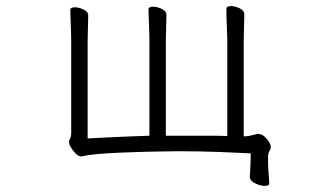

<svg xmlns="http://www.w3.org/2000/svg" viewBox="-20 -501 1040 631"><path d="M865 101V100Q864 84 862.5 65Q861 46 861 36V14Q861 2 865.5 -4.5Q870 -11 870 -18Q870 -29 856.5 -45Q843 -61 829 -61H827Q820 -60 808.5 -56.5Q797 -53 784 -53H781V-370Q781 -388 782 -415Q783 -442 783 -454Q783 -466 768 -473.5Q753 -481 739 -481Q724 -481 724 -472Q724 -461 724.5 -440Q725 -419 726 -399.5Q727 -380 727 -370V-54Q701 -55 675 -55Q649 -55 623 -55H525V-368Q525 -386 526 -413Q527 -440 527 -452Q527 -464 512 -471.5Q497 -479 483 -479Q468 -479 468 -470Q468 -459 469 -438Q470 -417 470.5 -397.5Q471 -378 471 -368V-55Q438 -54 403 -52.5Q368 -51 337 -49.5Q306 -48 287 -47Q268 -46 268 -46V-366Q268 -384 269 -411Q270 -438 270 -450Q270 -462 255 -469.5Q240 -477 226 -477Q211 -477 211 -468Q211 -457 212 -436Q213 -415 213.5 -395.5Q214 -376 214 -366V-64Q214 -52 210.5 -46.5Q207 -41 207 -34Q207 -27 213.5 -16Q220 -5 229 4Q238 13 247 13H250Q268 8 303.5 5Q339 2 378.5 0.5Q418 -1 451 -2Q484 -3 498 -3Q515 -3 532 -3.5Q549 -4 565 -4Q638 -4 702.5 -1.5Q767 1 804 3Q804 25 803 43.5Q802 62 801 79V80Q801 93 818.5 101.5Q836 110 850 110Q865 110 865 101Z"/></svg>

Font: Klee One
Style: Regular
Weight: 400
Designer: Fontworks Inc.
Foundry: Fontworks Inc.
Version: Version 1.100